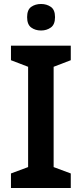

<svg xmlns="http://www.w3.org/2000/svg" viewBox="-20 -943 410 963"><path d="M335 0H35V-73L121 -105V-608L35 -641V-714H335V-641L249 -608V-105L335 -73ZM186 -923Q214 -923 235 -908.5Q256 -894 256 -857Q256 -820 235 -805Q214 -790 186 -790Q157 -790 136.5 -805Q116 -820 116 -857Q116 -894 136.5 -908.5Q157 -923 186 -923Z"/></svg>

Font: Noto Sans Ethiopic SemiBold
Style: Regular
Weight: 600
Designer: Monotype Design Team
Foundry: Monotype Imaging Inc.
Version: Version 2.102; ttfautohint (v1.8.4.7-5d5b)